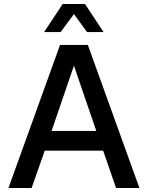

<svg xmlns="http://www.w3.org/2000/svg" viewBox="-20 -933 734 953"><path d="M22 0 278 -710H416L672 0H556L492 -185H202L137 0ZM236 -283H458L347 -607ZM199 -774 291 -913H402L494 -774H412L347 -863L281 -774Z"/></svg>

Font: Geist Med
Style: Regular
Weight: 400
Designer: Basement.studio, Andrés Briganti, Mateo Zaragoza
Foundry: Basement.studio, Vercel, Andrés Briganti, Guido Ferreyra, Mateo Zaragoza
Version: Version 1.401